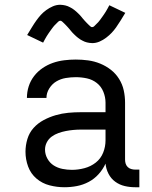

<svg xmlns="http://www.w3.org/2000/svg" viewBox="-20 -778 640 806"><path d="M251 8H250Q219 8 188 0Q157 -8 133 -28.5Q109 -49 98 -79Q87 -109 87 -141Q87 -168 95 -194.5Q103 -221 121 -241Q139 -261 163.5 -274Q188 -287 214 -294.5Q240 -302 266.5 -304.5Q293 -307 321 -307H423V-347Q423 -370 414 -392.5Q405 -415 386.5 -429.5Q368 -444 345 -449Q322 -454 298 -454Q277 -454 256 -450.5Q235 -447 217 -436.5Q199 -426 187 -407Q175 -388 175 -367H93Q93 -392 100.5 -415.5Q108 -439 123 -458.5Q138 -478 158.5 -492Q179 -506 202 -514Q225 -522 249.5 -525Q274 -528 298 -528Q324 -528 350 -524.5Q376 -521 400.5 -511Q425 -501 445.5 -485Q466 -469 480 -446.5Q494 -424 499.5 -398.5Q505 -373 505 -347V-108Q505 -99 507.5 -91Q510 -83 516 -77Q522 -71 530.5 -68.5Q539 -66 547 -66H565V8H547Q525 8 503.5 3Q482 -2 464 -15Q446 -28 435.5 -48.5Q425 -69 423 -91Q412 -67 394 -47Q376 -27 352.5 -14.5Q329 -2 303 3Q277 8 251 8ZM282 -65Q308 -65 334.5 -72Q361 -79 382 -95.5Q403 -112 413 -137Q423 -162 423 -189V-234H321Q304 -234 288 -232.5Q272 -231 256.5 -228Q241 -225 225.5 -219.5Q210 -214 197 -204.5Q184 -195 176.5 -180.5Q169 -166 169 -150Q169 -130 179 -112Q189 -94 205.5 -83.5Q222 -73 242 -69Q262 -65 282 -65ZM367 -597Q361 -597 355.5 -598Q350 -599 345 -600Q340 -601 335.5 -603Q331 -605 326 -607.5Q321 -610 317 -612.5Q313 -615 308.5 -618.5Q304 -622 300 -625.5Q296 -629 292 -633Q288 -637 284.5 -640.5Q281 -644 278 -648Q275 -652 271.5 -656Q268 -660 264 -664.5Q260 -669 256 -673Q252 -677 249 -680Q246 -683 241.5 -687Q237 -691 234 -691Q228 -691 224.5 -687Q221 -683 215.5 -678Q210 -673 208 -670.5Q206 -668 203 -664.5Q200 -661 197 -656.5Q194 -652 190.5 -647.5Q187 -643 183.5 -637.5Q180 -632 176 -626Q172 -620 168.5 -613Q165 -606 161 -599L94 -631Q105 -649 114.5 -664.5Q124 -680 133 -692.5Q142 -705 151.5 -715.5Q161 -726 174 -735.5Q187 -745 202 -751.5Q217 -758 233 -758Q239 -758 244.5 -757Q250 -756 255 -755Q260 -754 264.5 -752Q269 -750 274 -747.5Q279 -745 283 -742.5Q287 -740 291.5 -736.5Q296 -733 300 -729.5Q304 -726 308 -722Q312 -718 315.5 -714.5Q319 -711 322 -707Q325 -703 328.5 -699Q332 -695 336 -690.5Q340 -686 344 -682Q348 -678 351 -675Q354 -672 358.5 -668Q363 -664 366 -664Q372 -664 375.5 -668Q379 -672 384.5 -677Q390 -682 392 -684.5Q394 -687 397 -690.5Q400 -694 403 -698.5Q406 -703 409.5 -707.5Q413 -712 416.5 -717.5Q420 -723 424 -729Q428 -735 431.5 -742Q435 -749 439 -756L506 -724Q495 -706 485.5 -690.5Q476 -675 467 -662.5Q458 -650 448.5 -640Q439 -630 426 -620Q413 -610 398 -603.5Q383 -597 367 -597Z"/></svg>

Font: Iosevka Plex Etoile
Style: Regular
Weight: 400
Designer: Belleve Invis
Foundry: Belleve Invis
Version: Version 25.1.1; ttfautohint (v1.8.4)